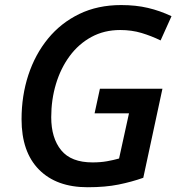

<svg xmlns="http://www.w3.org/2000/svg" viewBox="-20 -745 725 774"><path d="M333 9.8Q207.5 9.8 137.2 -61.3Q66.9 -132.3 66.9 -264.2Q66.9 -358.9 94.2 -442.4Q121.6 -525.9 173.6 -589.4Q225.6 -652.8 299.8 -688.7Q374 -724.6 468.3 -724.6Q527.8 -724.6 576.4 -713.1Q625 -701.7 671.4 -679.7L627.4 -582Q590.3 -600.1 550.5 -612.1Q510.7 -624 464.4 -624Q399.9 -624 348.4 -595.9Q296.9 -567.9 260.7 -518.8Q224.6 -469.7 205.6 -406.5Q186.5 -343.3 186.5 -272.5Q186.5 -188.5 226.6 -139.4Q266.6 -90.3 353 -90.3Q385.3 -90.3 411.4 -95Q437.5 -99.6 460 -106L500 -288.1H361.3L382.8 -387.2H634.8L557.6 -28.3Q510.7 -11.7 457.8 -1Q404.8 9.8 333 9.8Z"/></svg>

Font: Open Sans SemiBold
Style: Italic
Weight: 600
Italic angle: -12°
Designer: Monotype Design Team
Foundry: Monotype Imaging Inc.
Version: Version 3.003; ttfautohint (v1.8.4)